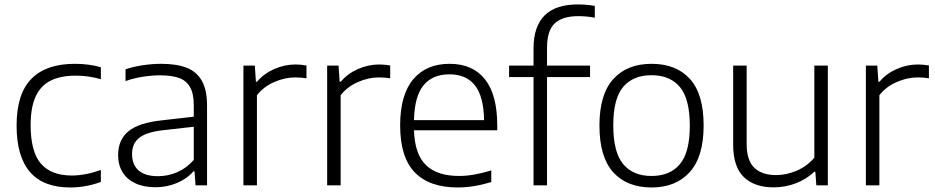

<svg xmlns="http://www.w3.org/2000/svg" viewBox="-20 -838 4227 868"><path d="M55 -270.5Q55 -413.5 121.8 -481.5Q188.5 -549.5 318 -549.5Q383 -549.5 436 -534V-480Q379.5 -496 323 -496Q253.5 -496 208.5 -473.2Q163.5 -450.5 141 -401.2Q118.5 -352 118.5 -272.5Q118.5 -152 165 -98.2Q211.5 -44.5 305 -44.5Q364.5 -44.5 436 -69.5V-15.5Q368 9.5 297 9.5Q55 9.5 55 -270.5Z M916 -361V0H864L859.5 -63.5H854.5Q826 -30 780.2 -10.8Q734.5 8.5 683 8.5Q630.5 8.5 592.5 -9Q554.5 -26.5 534.2 -59.2Q514 -92 514 -137Q514 -206.5 561 -244.8Q608 -283 711.5 -294L856 -310.5V-362.5Q856 -415 839 -444.5Q822 -474 788.8 -485.8Q755.5 -497.5 703 -497.5Q667 -497.5 626.5 -491.2Q586 -485 547.5 -471.5V-524.5Q581.5 -536.5 624.8 -543Q668 -549.5 709 -549.5Q778.5 -549.5 823.8 -531.8Q869 -514 892.5 -472.8Q916 -431.5 916 -361ZM856 -115V-265L714.5 -249Q641.5 -240.5 609.2 -214.8Q577 -189 577 -142Q577 -93.5 606.5 -67.5Q636 -41.5 694.5 -41.5Q740 -41.5 781.8 -59.8Q823.5 -78 856 -115Z M1080.5 -541.5H1132L1137 -468.5H1142Q1172.5 -505 1219.5 -525.8Q1266.5 -546.5 1315.5 -546.5Q1340 -546.5 1365.5 -542V-484Q1343.5 -488 1313.5 -488Q1268 -488 1220 -467.2Q1172 -446.5 1141.5 -407.5V0H1080.5Z M1459 -541.5H1510.5L1515.5 -468.5H1520.5Q1551 -505 1598 -525.8Q1645 -546.5 1694 -546.5Q1718.5 -546.5 1744 -542V-484Q1722 -488 1692 -488Q1646.5 -488 1598.5 -467.2Q1550.5 -446.5 1520 -407.5V0H1459Z M2228 -249H1851.5Q1855 -140.5 1905.8 -91.5Q1956.5 -42.5 2056 -42.5Q2119 -42.5 2201 -67.5V-15Q2121 9.5 2049.5 9.5Q1921 9.5 1855 -58.8Q1789 -127 1789 -271Q1789 -409 1847.8 -479.2Q1906.5 -549.5 2012.5 -549.5Q2117 -549.5 2172.5 -479.5Q2228 -409.5 2228 -270ZM1851.5 -295H2168.5Q2166.5 -402.5 2127 -452.2Q2087.5 -502 2012 -502Q1935.5 -502 1894.8 -452.5Q1854 -403 1851.5 -295Z M2453 -622.5V-541.5H2647.5V-489.5H2453V0H2392V-489.5H2281.5V-541.5H2392V-618.5Q2392 -818 2592 -818Q2629 -818 2669 -811.5V-758Q2631 -765 2595.5 -765Q2522 -765 2487.5 -732Q2453 -699 2453 -622.5Z M2690 -270.5Q2690 -411.5 2752.5 -480.5Q2815 -549.5 2925.5 -549.5Q3037 -549.5 3099 -481.2Q3161 -413 3161 -270.5Q3161 -129.5 3098.2 -60Q3035.5 9.5 2925.5 9.5Q2814.5 9.5 2752.2 -59.2Q2690 -128 2690 -270.5ZM3098.5 -269.5Q3098.5 -391 3053.8 -444.5Q3009 -498 2925.5 -498Q2842 -498 2797.2 -445Q2752.5 -392 2752.5 -271.5Q2752.5 -150 2797.2 -96.2Q2842 -42.5 2925.5 -42.5Q3009 -42.5 3053.8 -96Q3098.5 -149.5 3098.5 -269.5Z M3294.5 -184.5V-541.5H3355.5V-187.5Q3355.5 -112.5 3390.2 -79.5Q3425 -46.5 3488 -46.5Q3535 -46.5 3581.5 -66.2Q3628 -86 3661.5 -125V-541.5H3722.5V0H3670.5L3666 -61.5H3661.5Q3624.5 -27 3577 -9Q3529.5 9 3477 9Q3391.5 9 3343 -37.2Q3294.5 -83.5 3294.5 -184.5Z M3894.5 -541.5H3946L3951 -468.5H3956Q3986.5 -505 4033.5 -525.8Q4080.5 -546.5 4129.5 -546.5Q4154 -546.5 4179.5 -542V-484Q4157.5 -488 4127.5 -488Q4082 -488 4034 -467.2Q3986 -446.5 3955.5 -407.5V0H3894.5Z"/></svg>

Font: Encode Sans Semi Expanded Light
Style: Regular
Weight: 300
Width: 6
Designer: Multiple Designers
Foundry: Impallari Type
Version: Version 2.000